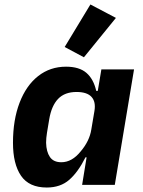

<svg xmlns="http://www.w3.org/2000/svg" viewBox="-20 -826 640 858"><path d="M347 0 367 -123H362Q329 -57 289.5 -22.5Q250 12 189 12Q110 12 74 -40.5Q38 -93 38 -188Q38 -290 67.5 -367Q97 -444 150.5 -486Q204 -528 275 -528Q334 -528 366 -500.5Q398 -473 410 -420H417L433 -516H579L493 0ZM341 -150Q380 -196 388 -247L402 -330Q409 -371 389 -393Q369 -415 322 -415Q269 -415 239.5 -384Q210 -353 200 -293L190 -233Q186 -209 186 -188Q187 -148 203 -124.5Q219 -101 254 -101Q302 -101 341 -150ZM355 -570 269 -616 384 -806 498 -746Z"/></svg>

Font: iA Writer Mono V
Style: Regular
Weight: 400
Italic angle: -9.5°
Designer: Mike Abbink, Paul van der Laan, Pieter van Rosmalen
Foundry: Bold Monday
Version: Version 2.000